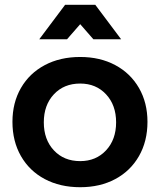

<svg xmlns="http://www.w3.org/2000/svg" viewBox="-20 -777 668 802"><path d="M486 -613H370L315 -676L260 -613H144L252 -757H378ZM596 -268Q596 -187 560.5 -125Q525 -63 461.5 -29Q398 5 315 5Q231 5 167 -29Q103 -63 67.5 -125Q32 -187 32 -268Q32 -348 67.5 -409.5Q103 -471 167 -505Q231 -539 315 -539Q398 -539 461.5 -505Q525 -471 560.5 -409.5Q596 -348 596 -268ZM163 -266Q163 -194 205 -149Q247 -104 315 -104Q381 -104 423 -149Q465 -194 465 -266Q465 -338 423 -383Q381 -428 315 -428Q247 -428 205 -383Q163 -338 163 -266Z"/></svg>

Font: TypoPRO Montserrat Alternates
Style: Regular
Weight: 500
Designer: Julieta Ulanovsky
Foundry: Julieta Ulanovsky
Version: Version 6.001